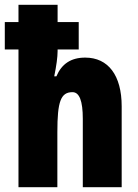

<svg xmlns="http://www.w3.org/2000/svg" viewBox="-27 -780 576 800"><path d="M213 -760H50V-688H-7V-574H50V0H212V-230C212 -357 226 -396 275 -396C304 -396 318 -359 318 -285V0H480V-337C480 -466 424 -540 328 -540C269 -540 230 -514 208 -462H199C208 -506 213 -542 213 -567V-574H301V-688H213Z"/></svg>

Font: Noto Sans Lao ExtraCondensed Black
Style: Regular
Weight: 900
Width: 2
Designer: Monotype Design Team
Foundry: Monotype Imaging Inc.
Version: Version 2.003